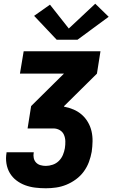

<svg xmlns="http://www.w3.org/2000/svg" viewBox="-20 -795 640 1030"><path d="M226 215Q197 215 168.5 211.5Q140 208 114.5 198.5Q89 189 67.5 172.5Q46 156 32.5 133Q19 110 14.5 82Q10 54 15 25Q15 24 15 23Q15 22 15 22H161Q161 22 161 22.5Q161 23 161 23Q158 38 161 52.5Q164 67 173.5 77Q183 87 197 91Q211 95 226 95Q244 95 263 88.5Q282 82 296 68Q310 54 317.5 36Q325 18 328 0Q331 -19 330.5 -37.5Q330 -56 323 -72Q316 -88 300.5 -97Q285 -106 266 -106H128L147 -226L323 -400H87L107 -520H519L500 -400L324 -226L323 -223Q350 -218 374.5 -207.5Q399 -197 418.5 -180Q438 -163 451.5 -140Q465 -117 471 -91Q477 -65 476.5 -37Q476 -9 472 19Q467 47 457 74Q447 101 429.5 125Q412 149 387.5 167Q363 185 336 196Q309 207 281 211Q253 215 226 215ZM284 -582 163 -710 248 -770 349 -642 491 -775 563 -705 396 -582Z"/></svg>

Font: Iosevka SS04 Hv Ex Obl
Style: Regular
Weight: 900
Width: 7
Italic angle: -9°
Monospace: yes
Designer: Belleve Invis
Foundry: Belleve Invis
Version: Version 19.0.0; ttfautohint (v1.8.4)